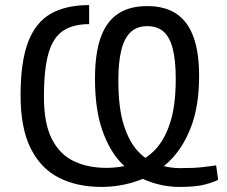

<svg xmlns="http://www.w3.org/2000/svg" viewBox="-20 -724 892 756"><path d="M331 -629Q269 -629 229.5 -603.5Q190 -578 171.5 -516Q153 -454 153 -342Q153 -238 184 -177Q215 -116 270.5 -89.5Q326 -63 400 -63Q450 -63 498 -77Q546 -91 585.5 -129Q625 -167 648.5 -236Q672 -305 672 -414Q672 -485 660.5 -531Q649 -577 624.5 -599Q600 -621 560 -621Q520 -621 495 -598Q470 -575 458 -528Q446 -481 446 -407Q446 -299 467.5 -231.5Q489 -164 524.5 -127Q560 -90 603 -76Q646 -62 689 -62Q742 -62 773.5 -65.5Q805 -69 831 -73L839 -16Q822 -7 787 2.5Q752 12 687 12Q625 12 565.5 -10Q506 -32 458.5 -81Q411 -130 382.5 -212Q354 -294 354 -414Q354 -512 376 -575Q398 -638 443.5 -669Q489 -700 559 -700Q630 -700 675 -669.5Q720 -639 742 -578Q764 -517 764 -425Q764 -307 732 -223.5Q700 -140 645.5 -88Q591 -36 522 -12Q453 12 379 12Q283 12 211.5 -24.5Q140 -61 100.5 -140.5Q61 -220 61 -349Q61 -480 90.5 -558Q120 -636 180 -670Q240 -704 331 -704Z"/></svg>

Font: Exo 2
Style: Regular
Weight: 400
Designer: Natanael Gama
Foundry: Natanael Gama
Version: Version 2.010